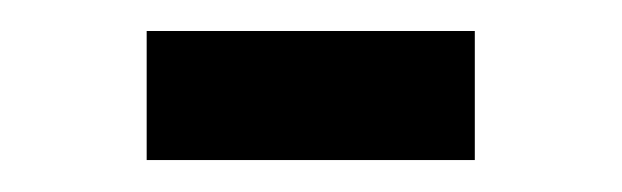

<svg xmlns="http://www.w3.org/2000/svg" viewBox="-20 -361 395 122"><path d="M73.2 -259.3V-341.3H281.7V-259.3Z"/></svg>

Font: Voltaire
Style: Regular
Weight: 400
Designer: Yvonne Schüttler, Eben Sorkin, Emma Marichal
Foundry: Sorkin Type Co.
Version: Version 1.010; ttfautohint (v1.8.4.7-5d5b)